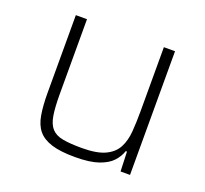

<svg xmlns="http://www.w3.org/2000/svg" viewBox="-96 -623 795 744"><g transform="rotate(20 301.5 -251.0)"><path d="M281 8Q221 8 184.5 -3.5Q148 -15 129 -38Q110 -61 103.5 -99Q97 -137 97 -190V-510H143V-201Q143 -147 148.5 -113.5Q154 -80 170 -62.5Q186 -45 216 -39.5Q246 -34 294 -34Q356 -34 390 -50Q424 -66 439 -94.5Q454 -123 457 -162Q460 -201 460 -246V-510H506V0H467L464 -81H459Q451 -57 432.5 -37Q414 -17 378 -4.5Q342 8 281 8Z"/></g></svg>

Font: Saira Thin ExtraLight
Style: Regular
Weight: 250
Version: Version 1.101